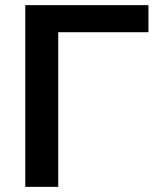

<svg xmlns="http://www.w3.org/2000/svg" viewBox="-20 -725 612 745"><path d="M78 0V-705H556V-600H206V0Z"/></svg>

Font: Mulish ExtraLight
Style: Regular
Weight: 200
Designer: Vernon Adams
Foundry: Vernon Adams
Version: Version 3.603